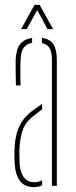

<svg xmlns="http://www.w3.org/2000/svg" viewBox="-20 -759 310 784"><path d="M40 -90Q39.5 -105 39 -118Q38.5 -131 39 -145Q40 -177 46 -205.2Q52 -233.5 67 -258.2Q82 -283 110 -305Q120 -312 130.5 -319.8Q141 -327.5 152 -335V-312.5Q143 -306 132.8 -298Q122.5 -290 110 -280Q79.5 -254 70 -219.5Q60.5 -185 59 -145Q59 -137 59.2 -121.5Q59.5 -106 60 -90Q62.5 -54 78 -34.5Q93.5 -15 118 -15Q138 -15 152 -23V-2.5Q138.5 5 118 5Q80 5 61.2 -20.8Q42.5 -46.5 40 -90ZM45 -410Q44.5 -437 44 -464.8Q43.5 -492.5 44 -514Q45.5 -557 61.8 -578.2Q78 -599.5 111 -604V-584Q89.5 -580.5 77.5 -565Q65.5 -549.5 64 -514Q63.5 -499.5 63.2 -482.2Q63 -465 63.2 -446.5Q63.5 -428 64 -410ZM192 0V-514Q192 -545.5 182.8 -562Q173.5 -578.5 151 -583V-604Q185 -599.5 198.5 -577.8Q212 -556 212 -514V0ZM66 -640 121 -739H142L197 -640H174L132 -718L89 -640Z"/></svg>

Font: Big Shoulders Stencil Thin
Style: Regular
Weight: 100
Designer: Patric King
Foundry: XO Type Co
Version: Version 2.001